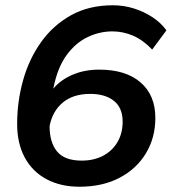

<svg xmlns="http://www.w3.org/2000/svg" viewBox="-20 -698 652 728"><path d="M281 10Q210 10 156.5 -18.5Q103 -47 74 -100.5Q45 -154 45 -228Q45 -313 67.5 -393.5Q90 -474 135.5 -538Q181 -602 249 -640Q317 -678 408 -678Q449 -678 487.5 -666Q526 -654 558.5 -632.5Q591 -611 611 -583L557 -510Q523 -546 485 -562.5Q447 -579 406 -579Q358 -579 312.5 -557.5Q267 -536 232.5 -489Q198 -442 182 -362Q211 -396 256 -415Q301 -434 356 -434Q457 -434 513 -385.5Q569 -337 569 -251Q569 -176 533.5 -117Q498 -58 433.5 -24Q369 10 281 10ZM290 -89Q335 -89 370 -107Q405 -125 425 -158.5Q445 -192 445 -237Q445 -289 412 -315.5Q379 -342 322 -342Q258 -342 218.5 -309.5Q179 -277 168 -220Q168 -158 196.5 -123.5Q225 -89 290 -89Z"/></svg>

Font: Gantari SemiBold
Style: Italic
Weight: 600
Italic angle: -10°
Designer: Anugrah Pasau
Foundry: Lafontype
Version: Version 1.000